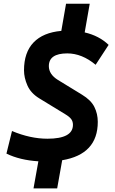

<svg xmlns="http://www.w3.org/2000/svg" viewBox="-20 -870 626 1046"><path d="M162.6 156.2 189 8.8Q87.9 2.4 15.1 -33.2L45.4 -156.2Q145.5 -114.3 238.3 -114.3Q377.4 -114.3 377.4 -189.9Q377.4 -208.5 367.7 -221.4Q357.9 -234.4 335 -248L193.4 -334.5Q147.5 -362.8 129.2 -404.8Q110.8 -446.8 110.8 -486.8Q110.8 -584.5 162.8 -638.7Q214.8 -692.9 314 -701.7L339.8 -849.6H468.8L441.4 -693.4Q520 -675.3 571.8 -625.5L501 -517.1Q426.3 -579.1 346.7 -579.1Q246.1 -579.1 246.1 -509.8Q246.1 -465.3 295.4 -434.6L426.3 -354.5Q475.6 -324.7 494.1 -287.4Q512.7 -250 512.7 -206.1Q512.7 -29.3 318.8 2.9L291.5 156.2Z"/></svg>

Font: CaskaydiaCove NF
Style: Bold Italic
Weight: 700
Italic angle: -10°
Designer: Aaron Bell
Foundry: Saja Typeworks
Version: Version 2111.001; VTT 6.35;Nerd Fonts 3.2.1